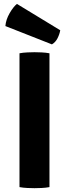

<svg xmlns="http://www.w3.org/2000/svg" viewBox="-20 -955 352 980"><path d="M79.5 -683Q97.5 -686.5 119.8 -687.5Q142 -688.5 156 -688.5Q171.5 -688.5 192.8 -687.5Q214 -686.5 232.5 -683V0Q214 3.5 192.8 4.5Q171.5 5.5 156 5.5Q142 5.5 119.8 4.5Q97.5 3.5 79.5 0ZM66.5 -935Q48.5 -921 29.2 -887.8Q10 -854.5 7.5 -822L245 -728.5Q263 -739 273.5 -759.5Q284 -780 287.5 -800.5Z"/></svg>

Font: Signika Negative
Style: Bold
Weight: 700
Designer: Anna Giedry
Foundry: Anna Giedry
Version: Version 2.001